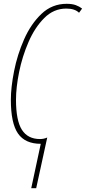

<svg xmlns="http://www.w3.org/2000/svg" viewBox="-20 -745 451 1008"><path d="M144 243H170L228 -23Q210 -15 190 -15Q126 -15 95 -63.5Q64 -112 64 -221Q64 -286 80.5 -367.5Q97 -449 130 -525Q163 -601 212.5 -650.5Q262 -700 328 -700Q373 -700 395 -678L411 -700Q397 -711 378 -718Q359 -725 330 -725Q253 -725 197.5 -672Q142 -619 106.5 -538.5Q71 -458 54 -372Q37 -286 37 -221Q37 -98 74.5 -44Q112 10 194 10Z"/></svg>

Font: Noto Sans Display Condensed Thin
Style: Italic
Weight: 250
Width: 3
Italic angle: -12°
Designer: Monotype Design Team
Foundry: Monotype Imaging Inc.
Version: Version 1.900